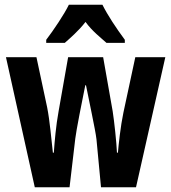

<svg xmlns="http://www.w3.org/2000/svg" viewBox="-20 -786 719 806"><path d="M410 -766H269C251 -728 204 -658 174 -619V-606H252C272 -624 310 -656 339 -694C366 -656 404 -627 427 -606H504V-619C467 -669 432 -722 410 -766ZM385 -201 404 0H551L674 -546H548L498 -313C486 -256 478 -180 475 -145H471C469 -189 460 -274 453 -319L413 -546H266L226 -319C215 -260 209 -189 206 -145H202C196 -198 189 -280 178 -335L133 -546H5L126 0H272L296 -204C299 -233 326 -370 338 -428H341C351 -375 381 -239 385 -201Z"/></svg>

Font: Noto Sans Gurmukhi UI ExtraCondensed
Style: Bold
Weight: 700
Width: 2
Designer: Jelle Bosma - Monotype Design Team
Foundry: Monotype Imaging Inc.
Version: Version 2.004